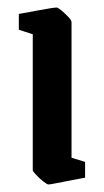

<svg xmlns="http://www.w3.org/2000/svg" viewBox="-20 -480 276 510"><path d="M109 10Q105 10 95 2Q85 -6 76 -15.5Q67 -25 67 -28V-389L30 -401V-443Q30 -443 44 -445.5Q58 -448 76.5 -451.5Q95 -455 110.5 -457.5Q126 -460 130 -460Q134 -460 143.5 -452Q153 -444 161.5 -435Q170 -426 170 -421V-61L206 -50V-8Q206 -8 192.5 -5.5Q179 -3 161 0.5Q143 4 127.5 7Q112 10 109 10Z"/></svg>

Font: Grenze Gotisch Medium
Style: Regular
Weight: 500
Designer: Renata Polastri
Foundry: Omnibus-Type
Version: Version 1.001